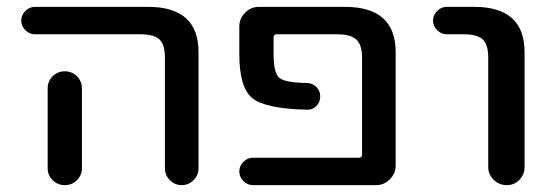

<svg xmlns="http://www.w3.org/2000/svg" viewBox="-20 -540 1617 560"><path d="M119 -282Q119 -303 133.5 -317.5Q148 -332 169 -332Q190 -332 204.5 -317.5Q219 -303 219 -282V-100V-50Q219 -29 204.5 -14.5Q190 0 169 0Q148 0 133.5 -14.5Q119 -29 119 -50V-100ZM82 -440Q66 -440 54 -452Q42 -464 42 -480Q42 -496 54 -508Q66 -520 82 -520H412Q559 -520 559 -388V-49Q559 -29 544.5 -14.5Q530 0 510 0Q490 0 475.5 -14.5Q461 -29 461 -49V-372Q461 -410 445 -425Q429 -440 389 -440Z M1027 -80Q1036 -80 1036 -89V-372Q1036 -409 1019.5 -424.5Q1003 -440 963 -440H787Q778 -440 778 -431V-382Q778 -329 793.5 -314Q809 -299 874 -298Q891 -298 902.5 -286.5Q914 -275 914 -259Q914 -242 902.5 -230.5Q891 -219 875 -220Q752 -223 715 -254.5Q678 -286 678 -382V-463Q678 -486 695 -503Q712 -520 735 -520H986Q1134 -520 1134 -388V-57Q1134 -34 1117 -17Q1100 0 1077 0H718Q702 0 690 -12Q678 -24 678 -40Q678 -56 690 -68Q702 -80 718 -80Z M1283 -440Q1267 -440 1255 -452Q1243 -464 1243 -480Q1243 -496 1255 -508Q1267 -520 1283 -520H1363Q1510 -520 1510 -388V-53Q1510 -31 1495 -15.5Q1480 0 1458 0Q1436 0 1420 -15.5Q1404 -31 1404 -53V-372Q1404 -410 1388 -425Q1372 -440 1332 -440Z"/></svg>

Font: Rounded Mplus 1c Medium
Style: Regular
Weight: 500
Version: Version 1.059.20150529